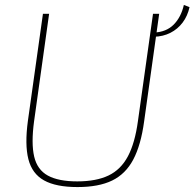

<svg xmlns="http://www.w3.org/2000/svg" viewBox="-20 -746 788 778"><path d="M625 -690 564 -254Q551 -158 520 -99.5Q489 -41 434.5 -14.5Q380 12 294 12Q207 12 158.5 -15Q110 -42 95 -101Q80 -160 93 -256L154 -690H179L118 -254Q106 -165 118.5 -111.5Q131 -58 174 -34.5Q217 -11 293 -11Q370 -11 420 -35Q470 -59 498.5 -113Q527 -167 539 -256L600 -690ZM604 -597 603 -614Q654 -616 684 -646.5Q714 -677 725 -726L748 -717Q740 -681 720 -654.5Q700 -628 670.5 -613Q641 -598 604 -597Z"/></svg>

Font: Exo 2 Thin
Style: Italic
Weight: 250
Italic angle: -8°
Designer: Natanael Gama
Foundry: Natanael Gama
Version: Version 2.010